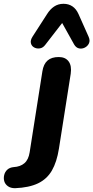

<svg xmlns="http://www.w3.org/2000/svg" viewBox="-132 -799 491 1010"><path d="M-53 191Q-76 191 -90.5 180.5Q-105 170 -109.5 154.5Q-114 139 -110 122Q-106 105 -93.5 93.5Q-81 82 -60 80Q-25 78 -3.5 59.5Q18 41 24 2L91 -424Q97 -462 118 -480.5Q139 -499 177 -499Q212 -499 229 -476Q246 -453 240 -411L178 -17Q167 53 141 98Q115 143 68 165.5Q21 188 -53 191ZM334 -606Q343 -586 336 -571Q329 -556 314 -548.5Q299 -541 283.5 -544.5Q268 -548 258 -565L195 -678L106 -563Q94 -547 77.5 -544.5Q61 -542 47.5 -549.5Q34 -557 30.5 -572Q27 -587 39 -606L115 -724Q131 -750 152.5 -764.5Q174 -779 202 -779Q229 -779 249 -765.5Q269 -752 281 -725Z"/></svg>

Font: Nunito ExtraLight ExtraBold
Style: Italic
Weight: 800
Italic angle: -9°
Version: Version 3.602